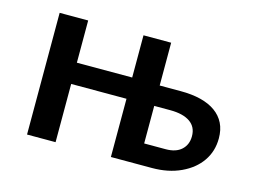

<svg xmlns="http://www.w3.org/2000/svg" viewBox="-66 -528 845 637"><g transform="rotate(15 356.0 -209.0)"><path d="M356 0V-418H451V-72H525Q560 -72 579 -89.5Q598 -107 598 -136Q598 -168 574 -184.5Q550 -201 506 -201H425V-271H523Q562 -271 592 -263.5Q622 -256 643 -241Q664 -226 675 -204Q686 -182 686 -152Q686 -108 662.5 -74Q639 -40 596 -20Q553 0 497 0ZM68 0V-418H166V0ZM115 -200V-273H406V-200Z"/></g></svg>

Font: Ysabeau SemiBold
Style: Regular
Weight: 600
Designer: Christian Thalmann (Catharsis Fonts)
Version: Version 2.000;gftools[0.9.27.dev2+g8671c4b]